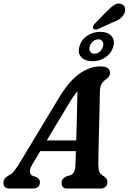

<svg xmlns="http://www.w3.org/2000/svg" viewBox="-52 -1093 746 1113"><path d="M136 -141.5Q119.5 -112.5 121.2 -96.5Q123 -80.5 137.5 -74L158.5 -66.5Q180 -55.5 179.5 -37Q179.5 -19.5 168.5 -9.8Q157.5 0 139 0H6Q-32 0 -32 -32.5Q-32 -46.5 -24.5 -57.2Q-17 -68 4.5 -80Q19 -86.5 34 -106.8Q49 -127 64.5 -153L286.5 -520.5Q343.5 -618 404.8 -663Q466 -708 530 -708Q561 -708 573.5 -697.5Q586 -687 586 -671Q586 -649 564 -634Q547 -623 537.2 -607.2Q527.5 -591.5 527 -560Q526.5 -517 525 -458.5Q523.5 -400 522 -338.2Q520.5 -276.5 519.2 -223.8Q518 -171 518 -140Q518.5 -111.5 523.8 -97.2Q529 -83 553.5 -69Q570.5 -57 570.5 -36.5Q570.5 -20.5 560 -10.2Q549.5 0 530.5 0H337Q319.5 0 312 -9.5Q304.5 -19 305 -32.5Q305 -57.5 335 -72L355.5 -76.5Q385 -88.5 385.5 -141Q386.5 -173.5 388 -217H181.5ZM341.5 -483 219 -279H390Q392 -347.5 393.8 -423.5Q395.5 -499.5 397 -564Q385 -550 371.2 -530.2Q357.5 -510.5 341.5 -483ZM564.5 -1025Q589.5 -1050.5 610.8 -1064.2Q632 -1078 653 -1069Q670 -1062 673 -1044.5Q676 -1027 665.5 -1009Q655.5 -991.5 638.8 -980.8Q622 -970 595 -960.5L514 -923.5Q506 -921 498.2 -922Q490.5 -923 487.5 -929.5Q485 -937 489.5 -944.5Q494 -952 500.5 -959ZM483.5 -738Q442 -738 419.8 -760.8Q397.5 -783.5 408.5 -823.5Q419 -863 453.5 -885.8Q488 -908.5 529.5 -908.5Q571.5 -908.5 593.2 -885.2Q615 -862 605 -823.5Q594 -784.5 560 -761.2Q526 -738 483.5 -738ZM518 -865Q501.5 -865 487.2 -853.2Q473 -841.5 468 -823.5Q463.5 -805.5 471.2 -793.5Q479 -781.5 495.5 -781.5Q512 -781.5 526 -793.5Q540 -805.5 545 -823.5Q550 -841 542.2 -853Q534.5 -865 518 -865Z"/></svg>

Font: Fraunces 144pt S100 SemiBold
Style: Italic
Weight: 600
Italic angle: -16°
Version: Version 1.000; ttfautohint (v1.8.3)